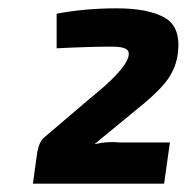

<svg xmlns="http://www.w3.org/2000/svg" viewBox="-20 -801 453 461"><path d="M116 -685V-768Q184 -781 260 -781Q336 -781 375.5 -758.5Q415 -736 407 -673Q403 -641 385.5 -614.5Q368 -588 325 -552L207 -455Q239 -462 267 -459H388L374 -360H59L68 -425Q72 -459 85 -470L194 -563Q279 -631 288 -664Q292 -678 282.5 -683.5Q273 -689 250 -689Q193 -689 116 -685Z"/></svg>

Font: Exo 2.0
Style: Bold Italic
Weight: 700
Italic angle: -8°
Designer: Natanael Gama
Version: Version 1.001;PS 001.001;hotconv 1.0.70;makeotf.lib2.5.58329